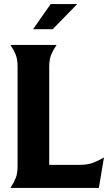

<svg xmlns="http://www.w3.org/2000/svg" viewBox="-20 -920 538 940"><path d="M370 -113Q408 -113 434 -122.5Q460 -132 489 -149L464 0H31Q48 -26 57 -48.5Q66 -71 66 -106V-594Q66 -629 57 -652Q48 -675 31 -700H257Q240 -675 230.5 -652Q221 -629 221 -594V-113ZM228 -900H358L238 -777H142Z"/></svg>

Font: LT Museum
Style: Bold
Weight: 700
Designer: Daniel Lyons
Foundry: LyonsType
Version: Version 1.010